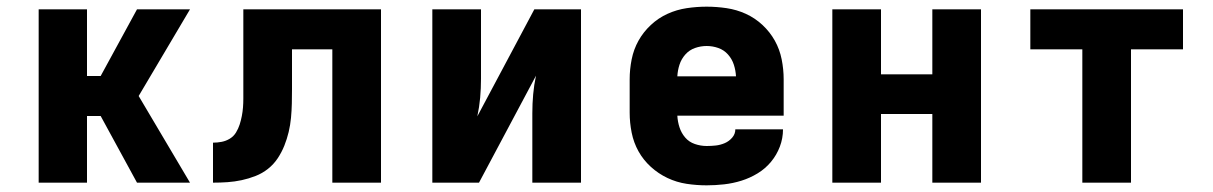

<svg xmlns="http://www.w3.org/2000/svg" viewBox="-20 -548 3640 576"><path d="M391 0 282 -200H241V0H96V-520H241V-320H282L391 -520H550L396 -260L550 0Z M619 0V-120Q632 -120 645 -122.5Q658 -125 669.5 -132Q681 -139 688 -150.5Q695 -162 699 -174.5Q703 -187 705.5 -200Q708 -213 709 -226Q710 -239 710 -252Q710 -265 710 -278V-520H1123V0H977V-400H856V-281Q856 -259 855.5 -237.5Q855 -216 853 -194.5Q851 -173 846 -152Q841 -131 833 -111Q825 -91 813 -73Q801 -55 784 -41.5Q767 -28 746.5 -20Q726 -12 705 -7.5Q684 -3 662.5 -1.5Q641 0 619 0Z M1277 0V-520H1423V-312Q1423 -283 1420.5 -255Q1418 -227 1412 -199L1583 -520H1723V0H1577V-208Q1577 -237 1579.5 -265Q1582 -293 1588 -321L1417 0Z M2100 8Q2070 8 2040 3.5Q2010 -1 1982.5 -14Q1955 -27 1932.5 -47.5Q1910 -68 1895.5 -94Q1881 -120 1875 -150Q1869 -180 1869 -210V-310Q1869 -340 1875 -370Q1881 -400 1895.5 -426Q1910 -452 1932.5 -473Q1955 -494 1982.5 -506.5Q2010 -519 2040 -523.5Q2070 -528 2100 -528Q2130 -528 2160 -523.5Q2190 -519 2217.5 -506.5Q2245 -494 2267.5 -473Q2290 -452 2304.5 -426Q2319 -400 2325 -370Q2331 -340 2331 -310V-201H2012Q2013 -183 2018.5 -166Q2024 -149 2035.5 -135.5Q2047 -122 2064.5 -116Q2082 -110 2100 -110Q2114 -110 2127.5 -111.5Q2141 -113 2154 -118.5Q2167 -124 2176.5 -135Q2186 -146 2186 -160H2329Q2329 -133 2319.5 -108Q2310 -83 2293 -62.5Q2276 -42 2253 -28Q2230 -14 2204.5 -6Q2179 2 2152.5 5Q2126 8 2100 8ZM2012 -319H2188Q2187 -337 2181.5 -354Q2176 -371 2164 -384.5Q2152 -398 2135 -404Q2118 -410 2100 -410Q2082 -410 2065 -404Q2048 -398 2036 -384.5Q2024 -371 2018.5 -354Q2013 -337 2012 -319Z M2477 0V-520H2623V-325H2777V-520H2923V0H2777V-206H2623V0Z M3227 0V-400H3071V-520H3529V-400H3373V0Z"/></svg>

Font: Iosevka Heavy Extended
Style: Regular
Weight: 900
Width: 7
Monospace: yes
Designer: Belleve Invis
Foundry: Belleve Invis
Version: Version 32.5.0; ttfautohint (v1.8.4)